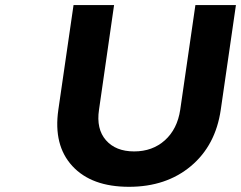

<svg xmlns="http://www.w3.org/2000/svg" viewBox="-20 -720 938 747"><path d="M207 -293 266.1 -700.2H423.8L365.2 -293Q354 -218.3 392.1 -174.6Q430.2 -130.9 502 -130.9Q573.2 -130.9 621.6 -174.3Q669.9 -217.8 681.2 -293L740.2 -700.2H897.9L838.9 -293Q818.8 -154.3 722.7 -73.7Q626.5 6.8 481.9 6.8Q335.9 6.8 261.5 -74Q187 -154.8 207 -293Z"/></svg>

Font: Trueno SemiBold
Style: Italic
Weight: 600
Designer: Julieta Ulanovsky
Foundry: Julieta Ulanovsky
Version: Version 3.001b | FøM Fix